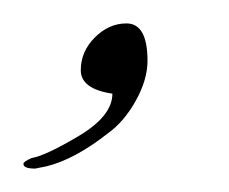

<svg xmlns="http://www.w3.org/2000/svg" viewBox="-35 -72 196 164"><path d="M73 -52Q91 -52 91 -20Q91 -4 81 14Q71 32 57 42Q29 64 5 70L-5 72Q-15 72 -15 68Q-15 66 -8 63Q4 61 32.5 44Q61 27 61 8Q34 4 34 -12Q34 -28 46 -40Q58 -52 73 -52Z"/></svg>

Font: Herr Von Muellerhoff
Style: Regular
Weight: 400
Version: Version 1.000